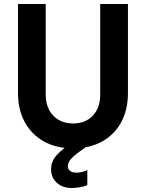

<svg xmlns="http://www.w3.org/2000/svg" viewBox="-20 -740 736 968"><path d="M347.9 7.8Q263.9 7.8 201.6 -26.8Q139.3 -61.3 105 -124.1Q70.7 -186.8 70.7 -271.3V-719.7H210.5V-261.9Q210.5 -217.8 227.9 -185.5Q245.3 -153.1 276.3 -135.3Q307.3 -117.5 347.9 -117.5Q411 -117.5 448.1 -157.2Q485.2 -196.8 485.2 -261.9V-719.7H625V-271.3Q625 -186.8 591.1 -124.1Q557.3 -61.4 495.1 -26.8Q432.9 7.8 347.9 7.8ZM342.6 207.9Q296 207.9 266.8 181.9Q237.6 155.8 237.6 112.9Q237.6 71.5 267.7 40Q297.8 8.4 344.3 -22.5L414.8 0Q391.1 16.8 369.9 32.5Q348.7 48.3 335.4 64.3Q322.1 80.4 322.1 97.9Q322.1 113.3 333.5 121.9Q344.9 130.5 366 130.5Q380.5 130.5 396.4 126.3Q412.4 122.1 420.3 116.9V193.2Q407 199.9 383.6 203.9Q360.3 207.9 342.6 207.9Z"/></svg>

Font: Reddit Sans
Style: Regular
Weight: 400
Designer: Stephen Hutchings
Foundry: Reddit
Version: Version 1.014